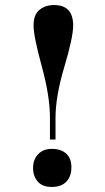

<svg xmlns="http://www.w3.org/2000/svg" viewBox="-20 -731 417 761"><path d="M178 -178V-264Q178 -350 145.5 -468.5Q113 -587 113 -630Q113 -673 136.5 -692Q160 -711 194 -711Q270 -711 270 -630Q270 -583 235 -466Q200 -349 200 -263V-178ZM185.5 10Q148 10 129.5 -11.5Q111 -33 111 -65.5Q111 -98 131 -119.5Q151 -141 186 -141Q221 -141 242 -122.5Q263 -104 263 -68Q263 -32 243 -11Q223 10 185.5 10Z"/></svg>

Font: Abril Fatface
Style: Regular
Weight: 400
Designer: Veronika Burian, Jos Scaglione
Foundry: TypeTogether
Version: Version 1.001